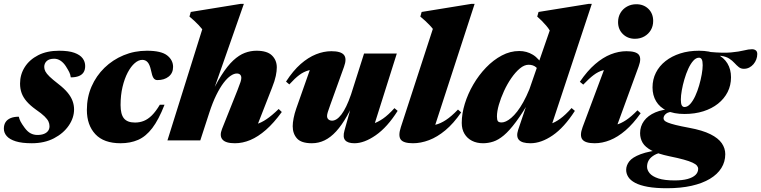

<svg xmlns="http://www.w3.org/2000/svg" viewBox="-34 -746 4042 1020"><path d="M66 -126Q68.5 -113.5 75 -100.8Q81.5 -88 97 -67Q112.5 -46 129 -37.5Q145.5 -29 164.5 -29Q185.5 -29 199.8 -34.8Q214 -40.5 221.5 -50.8Q229 -61 229 -75.5Q229 -88.5 223.5 -100.5Q218 -112.5 202.5 -127.8Q187 -143 156.5 -164Q126.5 -185.5 108 -206.8Q89.5 -228 81 -251.2Q72.5 -274.5 72.5 -302Q72.5 -350 97.5 -389.5Q122.5 -429 169 -452.8Q215.5 -476.5 280 -476.5Q331 -476.5 361.2 -465.5Q391.5 -454.5 405 -436.2Q418.5 -418 418.5 -395.5Q418.5 -375 410 -361.8Q401.5 -348.5 384.5 -341.8Q367.5 -335 342 -335Q340 -350.5 333.8 -363Q327.5 -375.5 315.5 -394.5Q303 -413.5 287.2 -423.8Q271.5 -434 254 -434Q227 -434 214 -421.5Q201 -409 201 -390.5Q201 -378.5 207 -366.8Q213 -355 229.2 -339.2Q245.5 -323.5 276.5 -299.5Q307.5 -275.5 325.5 -253.5Q343.5 -231.5 351.5 -209.5Q359.5 -187.5 359.5 -165Q359.5 -120 331.2 -78.8Q303 -37.5 252.5 -11.2Q202 15 135 15Q82.5 15 49.8 4.8Q17 -5.5 1.8 -23Q-13.5 -40.5 -13.5 -62.5Q-13.5 -83 -4.5 -97Q4.5 -111 22.2 -118.5Q40 -126 66 -126Z M722 -428Q702 -428 681.8 -410.5Q661.5 -393 644.5 -360.8Q627.5 -328.5 617 -284.5Q606.5 -240.5 606.5 -188Q606.5 -139 624.5 -117Q642.5 -95 683 -95Q708.5 -95 730.2 -103.8Q752 -112.5 772.8 -133Q793.5 -153.5 815 -189.5H840Q809 -110 775 -65.5Q741 -21 699.8 -3Q658.5 15 606.5 15Q517.5 15 472.5 -33.2Q427.5 -81.5 427.5 -162Q427.5 -229 452.2 -286Q477 -343 521 -385.8Q565 -428.5 622.8 -452.5Q680.5 -476.5 746.5 -476.5Q822 -476.5 853.8 -451.8Q885.5 -427 885.5 -390.5Q885.5 -358 862.2 -339.2Q839 -320.5 802 -320.5Q789 -320.5 781.5 -331.5Q774 -342.5 768 -373Q761.5 -403 750.2 -415.5Q739 -428 722 -428Z M1078 -147.5 1030 0H855.5L1040.5 -590.5Q1032 -601.5 1021.5 -612.5Q1011 -623.5 999 -634.8Q987 -646 972.5 -658L979.5 -682.5L1244.5 -725.5H1261.5L1079 -204.5L1073.5 -214Q1109 -294 1141.8 -345.2Q1174.5 -396.5 1205.2 -425Q1236 -453.5 1266.5 -465Q1297 -476.5 1328.5 -476.5Q1385.5 -476.5 1411 -451.2Q1436.5 -426 1436.5 -388Q1436.5 -368.5 1431.2 -342.8Q1426 -317 1411 -279.5L1317 -39L1279 -80Q1304.5 -79.5 1329.2 -86.8Q1354 -94 1382.2 -113Q1410.5 -132 1446.5 -167L1463 -151Q1420.5 -92.5 1378.8 -56Q1337 -19.5 1296 -2.2Q1255 15 1214 15Q1164.5 15 1147.8 -4.8Q1131 -24.5 1145.5 -61L1227.5 -266.5Q1239.5 -297 1243.8 -310.5Q1248 -324 1248 -332Q1248 -343 1242 -349.2Q1236 -355.5 1224 -355.5Q1209 -355.5 1191 -343.2Q1173 -331 1153.8 -305.8Q1134.5 -280.5 1115 -241Q1095.5 -201.5 1078 -147.5Z M1796 -52.5 1853.5 -259.5 1865.5 -246Q1837.5 -179 1809.2 -129.5Q1781 -80 1751.8 -48Q1722.5 -16 1690.5 -0.5Q1658.5 15 1623 15Q1566.5 15 1543.8 -10.5Q1521 -36 1521 -75.5Q1521 -94 1525.8 -118.2Q1530.5 -142.5 1539.5 -168.5L1629 -422.5L1663 -377Q1629.5 -378.5 1604.5 -371.8Q1579.5 -365 1556 -347.5Q1532.5 -330 1503 -297.5L1485.5 -312.5Q1523 -370.5 1563.2 -405.8Q1603.5 -441 1644.8 -457.5Q1686 -474 1726.5 -474Q1777 -474 1793.2 -454.2Q1809.5 -434.5 1793.5 -391L1720.5 -188.5Q1711.5 -163.5 1707.5 -150.8Q1703.5 -138 1703.5 -129.5Q1703.5 -118 1711 -111.5Q1718.5 -105 1730.5 -105Q1742 -105 1754.5 -113Q1767 -121 1779.8 -137.8Q1792.5 -154.5 1805.5 -181.2Q1818.5 -208 1831 -244.5L1900 -461.5H2074L1940.5 -38.5L1901 -80.5Q1925 -82 1949.2 -89.5Q1973.5 -97 2001 -116Q2028.5 -135 2061.5 -171.5L2078.5 -157Q2023.5 -70 1962.2 -27.5Q1901 15 1849 15Q1813.5 15 1799.8 -1Q1786 -17 1796 -52.5Z M2265.5 -592.5Q2257 -603.5 2246.8 -614Q2236.5 -624.5 2224.8 -635.5Q2213 -646.5 2199 -658L2206 -682.5L2470.5 -725.5H2487.5L2264 -39L2223.5 -78Q2252.5 -77 2279.2 -83.2Q2306 -89.5 2335 -108.5Q2364 -127.5 2399 -164L2416 -149Q2375.5 -90 2332.2 -54Q2289 -18 2245.2 -1.5Q2201.5 15 2160 15Q2109 15 2094.8 -5Q2080.5 -25 2095.5 -70.5Z M2837 -351Q2829 -375.5 2813.8 -388.8Q2798.5 -402 2774 -402Q2751.5 -402 2728 -382.5Q2704.5 -363 2682.5 -331.2Q2660.5 -299.5 2643.5 -262.2Q2626.5 -225 2616.2 -189.5Q2606 -154 2606 -127.5Q2606 -109 2611 -102.2Q2616 -95.5 2631.5 -95.5Q2641 -95.5 2654 -101.2Q2667 -107 2682.2 -120Q2697.5 -133 2713.5 -153.5Q2729.5 -174 2746 -203.5Q2762.5 -233 2778.5 -272L2886.5 -584Q2878.5 -597.5 2867.2 -610.5Q2856 -623.5 2843.8 -635.8Q2831.5 -648 2820 -658L2827 -682.5L3093.5 -725.5H3110L2882.5 -38.5L2843.5 -78Q2867.5 -80 2891.5 -88Q2915.5 -96 2942.5 -115.5Q2969.5 -135 3002.5 -172L3020 -157Q2963 -68.5 2902 -26.8Q2841 15 2784 15Q2739.5 15 2723.2 -2.5Q2707 -20 2718.5 -55.5L2774.5 -221.5H2786Q2742 -145.5 2707 -98.5Q2672 -51.5 2642.8 -27Q2613.5 -2.5 2586.5 6.2Q2559.5 15 2532 15Q2499 15 2473.5 2Q2448 -11 2433.5 -35.2Q2419 -59.5 2419 -93Q2419 -141.5 2435.2 -194.5Q2451.5 -247.5 2480.5 -297.2Q2509.5 -347 2548.2 -387.2Q2587 -427.5 2631.8 -451.2Q2676.5 -475 2724.5 -475Q2764 -475 2796.8 -455.2Q2829.5 -435.5 2857.5 -386.5Z M3061 -70.5 3190 -415.5 3223 -376.5Q3192 -378.5 3168 -372Q3144 -365.5 3120 -347.5Q3096 -329.5 3064.5 -296.5L3046.5 -311.5Q3086 -369.5 3127.5 -405.2Q3169 -441 3211 -457.5Q3253 -474 3294 -474Q3345.5 -474 3360 -454.8Q3374.5 -435.5 3359 -393.5L3229.5 -39L3186.5 -77Q3214.5 -76.5 3239.8 -83.2Q3265 -90 3292.2 -108Q3319.5 -126 3352.5 -160L3369.5 -144.5Q3330 -88.5 3289 -53.2Q3248 -18 3206.8 -1.5Q3165.5 15 3125.5 15Q3074.5 15 3059.5 -5.5Q3044.5 -26 3061 -70.5ZM3249.5 -628.5Q3249.5 -656 3262.2 -677.5Q3275 -699 3297 -711.2Q3319 -723.5 3346.5 -723.5Q3385.5 -723.5 3410.8 -698.8Q3436 -674 3436 -634.5Q3436 -607.5 3423.5 -586.2Q3411 -565 3389 -552.5Q3367 -540 3339 -540Q3300.5 -540 3275 -565Q3249.5 -590 3249.5 -628.5Z M3917.5 -380.5Q3902 -380.5 3890.8 -389.5Q3879.5 -398.5 3868 -411.2Q3856.5 -424 3840 -434.8Q3823.5 -445.5 3798 -449Q3772.5 -452.5 3733 -443L3737.5 -470Q3808 -463.5 3850.2 -467.5Q3892.5 -471.5 3917.8 -478Q3943 -484.5 3961 -484.5Q3973 -484.5 3981 -478.5Q3989 -472.5 3989 -459Q3989 -444.5 3983.8 -430.5Q3978.5 -416.5 3969 -405.2Q3959.5 -394 3946.5 -387.2Q3933.5 -380.5 3917.5 -380.5ZM3602.5 -177.5Q3618.5 -177.5 3633 -193.8Q3647.5 -210 3659.5 -236Q3671.5 -262 3680.2 -292.2Q3689 -322.5 3694 -351Q3699 -379.5 3699 -399.5Q3699 -421.5 3694 -430.5Q3689 -439.5 3679.5 -439.5Q3663.5 -439.5 3649 -423.2Q3634.5 -407 3622.5 -380.8Q3610.5 -354.5 3601.8 -324.5Q3593 -294.5 3588 -266Q3583 -237.5 3583 -217.5Q3583 -195 3588 -186.2Q3593 -177.5 3602.5 -177.5ZM3679.5 -476.5Q3736.5 -476.5 3774 -458.5Q3811.5 -440.5 3830.5 -409Q3849.5 -377.5 3849.5 -335.5Q3849.5 -292.5 3831.5 -257Q3813.5 -221.5 3780.5 -195.2Q3747.5 -169 3702.5 -154.8Q3657.5 -140.5 3602.5 -140.5Q3546 -140.5 3508.2 -158.2Q3470.5 -176 3451.5 -208Q3432.5 -240 3432.5 -281.5Q3432.5 -324 3450.5 -359.8Q3468.5 -395.5 3501.5 -421.5Q3534.5 -447.5 3579.5 -462Q3624.5 -476.5 3679.5 -476.5ZM3509 254Q3449 254 3407.5 246.5Q3366 239 3340.5 225.5Q3315 212 3303.8 194.2Q3292.5 176.5 3292.5 156.5Q3292.5 133 3308.8 111.5Q3325 90 3369.2 73.2Q3413.5 56.5 3497.5 47H3534.5L3531.5 53Q3498 57 3474 64.5Q3450 72 3434.2 83Q3418.5 94 3411 108.2Q3403.5 122.5 3403.5 140Q3403.5 157.5 3417.2 174.2Q3431 191 3463.2 201.8Q3495.5 212.5 3550 212.5Q3591 212.5 3619 204.8Q3647 197 3661 183.2Q3675 169.5 3675 151Q3675 142 3668.5 134Q3662 126 3645 118Q3628 110 3598.2 101.8Q3568.5 93.5 3521.5 84Q3462 71.5 3428 53.8Q3394 36 3380.2 12.8Q3366.5 -10.5 3366.5 -38.5Q3366.5 -75 3387.2 -103.5Q3408 -132 3447.5 -149Q3487 -166 3543.5 -167L3551.5 -153Q3518 -153 3504.5 -142Q3491 -131 3491 -117.5Q3491 -111.5 3495.5 -106Q3500 -100.5 3514 -94.8Q3528 -89 3555 -82.2Q3582 -75.5 3627.5 -67Q3698 -54 3740 -33Q3782 -12 3800.5 15Q3819 42 3819 73Q3819 113.5 3798.2 146.8Q3777.5 180 3737.5 204Q3697.5 228 3640 241Q3582.5 254 3509 254Z"/></svg>

Font: Newsreader 36pt ExtraBold
Style: Italic
Weight: 800
Italic angle: -17°
Designer: Hugues Gentile
Foundry: Production Type
Version: Version 1.003